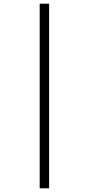

<svg xmlns="http://www.w3.org/2000/svg" viewBox="-20 -780 482 1040"><path d="M195 240V-760H246V240Z"/></svg>

Font: Noto Serif Khmer ExtraCondensed
Style: Regular
Weight: 400
Width: 2
Designer: Danh Hong and the Monotype Design Team
Foundry: Monotype Imaging Inc.
Version: Version 2.004; ttfautohint (v1.8.4.7-5d5b)